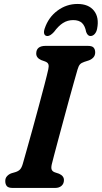

<svg xmlns="http://www.w3.org/2000/svg" viewBox="-20 -926 502 946"><path d="M235 -116Q231 -98 235 -89.5Q239 -81 250 -77L271 -70Q295.5 -59 295 -38.5Q295 -21 283.2 -10.5Q271.5 0 251.5 0H43Q21 0 13.5 -9.2Q6 -18.5 6 -33Q5.5 -47.5 14 -57.2Q22.5 -67 35.5 -72L56 -78Q70.5 -82.5 78.8 -91.2Q87 -100 92.5 -119.5Q99 -143 112 -188.5Q125 -234 140.5 -290.5Q156 -347 171.5 -404.5Q187 -462 199.5 -509.8Q212 -557.5 218 -585Q221.5 -600 218.5 -609Q215.5 -618 202.5 -623L183 -630Q158.5 -641 158.5 -662Q158.5 -700 205 -700H412.5Q434 -700 441.5 -691.2Q449 -682.5 449 -668Q449 -653 440.2 -643.2Q431.5 -633.5 418 -628.5L395 -621Q381 -616.5 374 -608.8Q367 -601 362 -583.5Q355 -559.5 343.8 -519.5Q332.5 -479.5 319.2 -431Q306 -382.5 292.5 -332.5Q279 -282.5 267 -238Q255 -193.5 246.5 -161Q238 -128.5 235 -116ZM340.5 -827Q313 -827 290.5 -812.8Q268 -798.5 246 -768.5Q227.5 -748.5 214 -748.5Q202 -748.5 198.2 -758.5Q194.5 -768.5 200 -785Q218.5 -840.5 263 -873.5Q307.5 -906.5 362 -906.5Q416.5 -906.5 443 -873.2Q469.5 -840 458.5 -784.5Q455.5 -768.5 446.5 -758.5Q437.5 -748.5 425.5 -748.5Q412 -748.5 404.5 -768.5Q399 -798.5 384 -812.8Q369 -827 340.5 -827Z"/></svg>

Font: Fraunces 72pt SuperSoft SemiBold
Style: Italic
Weight: 600
Italic angle: -16°
Version: Version 1.000;[b76b70a41]